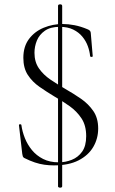

<svg xmlns="http://www.w3.org/2000/svg" viewBox="-20 -746 525 880"><path d="M227 12Q205 12 183.5 9Q162 6 139.5 -1.5Q117 -9 91 -22Q86 -25 84.5 -29.5Q83 -34 82 -41L67 -171Q66 -176 71.5 -176.5Q77 -177 78 -173Q82 -143 94 -113Q106 -83 126.5 -58Q147 -33 177.5 -17.5Q208 -2 249 -2Q280 -2 309 -13.5Q338 -25 356.5 -51Q375 -77 375 -122Q375 -171 353.5 -203.5Q332 -236 299 -259.5Q266 -283 229 -304Q194 -325 161 -348Q128 -371 107.5 -402.5Q87 -434 87 -481Q87 -533 113 -567.5Q139 -602 180.5 -619Q222 -636 267 -636Q293 -636 321.5 -630.5Q350 -625 381 -612Q389 -609 392.5 -604.5Q396 -600 396 -595L405 -489Q405 -485 399.5 -485Q394 -485 393 -489Q391 -511 382.5 -534.5Q374 -558 357.5 -578Q341 -598 315.5 -610.5Q290 -623 254 -623Q211 -623 185.5 -605Q160 -587 149 -560Q138 -533 138 -504Q138 -462 158.5 -432.5Q179 -403 211.5 -381Q244 -359 280 -338Q317 -317 351 -293.5Q385 -270 407.5 -237.5Q430 -205 430 -157Q430 -111 407.5 -72.5Q385 -34 340 -11Q295 12 227 12ZM246 108V-719Q246 -724 251 -725.5Q256 -727 260.5 -725.5Q265 -724 265 -719V108Q265 112 260.5 113.5Q256 115 251 113.5Q246 112 246 108Z"/></svg>

Font: Cormorant Infant Light
Style: Regular
Weight: 300
Designer: Christian Thalmann (Catharsis Fonts)
Foundry: Catharsis Fonts
Version: Version 4.001